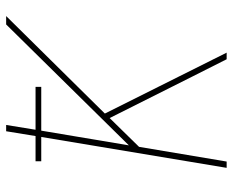

<svg xmlns="http://www.w3.org/2000/svg" viewBox="-88 -688 775 640"><g transform="rotate(-90 300.0 -367.5)"><path d="M61 0 164 -618H83V-637H167L183 -735H204L188 -637H331V-618H185L136 -326L539 -735H567L242 -406L445 0H423L365 -115L227 -390L131 -292L82 0Z"/></g></svg>

Font: Iosevka SS04 Thin Extended
Style: Italic
Weight: 100
Width: 7
Italic angle: -9°
Monospace: yes
Designer: Belleve Invis
Foundry: Belleve Invis
Version: Version 19.0.0; ttfautohint (v1.8.4)